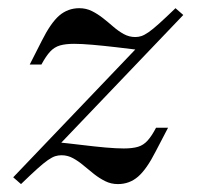

<svg xmlns="http://www.w3.org/2000/svg" viewBox="-20 -447 497 478"><path d="M32.3 11.3 12.9 -5.6 324.2 -331.5 333.1 -321.8Q301.6 -325.8 269.8 -329.4Q237.9 -333.1 210.5 -335.5Q183.1 -337.9 164.5 -337.9Q143.5 -337.9 129.4 -333.9Q115.3 -329.8 104.8 -318.5Q94.4 -307.3 83.1 -286.3H54L83.9 -345.2Q106.5 -390.3 127.8 -408.5Q149.2 -426.6 177.4 -426.6Q194.4 -426.6 208.9 -419.4Q223.4 -412.1 236.7 -401.6Q250 -391.1 262.5 -380.2Q275 -369.4 288.3 -362.1Q301.6 -354.8 316.9 -354.8Q325 -354.8 332.3 -357.3Q339.5 -359.7 350 -366.9Q360.5 -374.2 376.6 -388.7Q392.7 -403.2 416.9 -426.6L436.3 -409.7L125 -83.9L116.1 -93.5Q149.2 -90.3 181.9 -86.3Q214.5 -82.3 242.3 -79.8Q270.2 -77.4 287.9 -77.4Q309.7 -77.4 323.4 -81.5Q337.1 -85.5 347.6 -97.2Q358.1 -108.9 368.5 -129H398.4L367.7 -70.2Q345.2 -25.8 323.8 -7.3Q302.4 11.3 273.4 11.3Q256.5 11.3 241.9 4Q227.4 -3.2 214.1 -13.7Q200.8 -24.2 187.9 -35.1Q175 -46 161.7 -53.2Q148.4 -60.5 133.1 -60.5Q125 -60.5 117.3 -58.1Q109.7 -55.6 99.2 -48.4Q88.7 -41.1 73 -27Q57.3 -12.9 32.3 11.3Z"/></svg>

Font: Playfair 5pt SemiExpanded Light Medium
Style: Italic
Weight: 500
Italic angle: -15.6°
Version: Version 2.001;gftools[0.9.30]